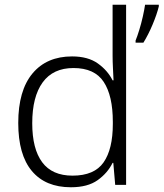

<svg xmlns="http://www.w3.org/2000/svg" viewBox="-20 -780 690 810"><path d="M279 10Q172 10 114.5 -58.5Q57 -127 57 -261Q57 -398 117 -470Q177 -542 284 -542Q351 -542 392.5 -512.5Q434 -483 455 -441H459Q458 -464 456.5 -492.5Q455 -521 455 -545V-760H512V0H466L458 -93H455Q434 -50 392 -20Q350 10 279 10ZM286 -39Q378 -39 417 -95Q456 -151 456 -257V-266Q456 -376 417.5 -434.5Q379 -493 290 -493Q204 -493 160 -432.5Q116 -372 116 -260Q116 -152 158 -95.5Q200 -39 286 -39ZM650 -753Q642 -720 624 -677Q606 -634 585 -600H552V-609Q559 -626 567.5 -653.5Q576 -681 582.5 -710Q589 -739 592 -760H650Z"/></svg>

Font: Noto Sans Bengali UI Light
Style: Regular
Weight: 300
Designer: Jelle Bosma - Monotype Design Team
Foundry: Monotype Imaging Inc.
Version: Version 2.003; ttfautohint (v1.8.4.7-5d5b)